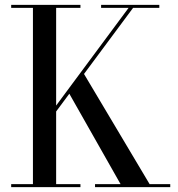

<svg xmlns="http://www.w3.org/2000/svg" viewBox="-20 -770 734 790"><path d="M123 -217 509 -737.5H396V-750H635.5V-737.5H527.5L141 -217ZM26 0V-12.5H115.5V-737.5H26V-750H311V-737.5H211V-12.5H311V0ZM371 0V-12.5H476L259.5 -394.5L321 -473.5L595.5 -12.5H680.5V0Z"/></svg>

Font: Bodoni Moda 18pt
Style: Regular
Weight: 400
Designer: Owen Earl
Foundry: indestructible type
Version: Version 2.005